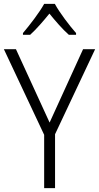

<svg xmlns="http://www.w3.org/2000/svg" viewBox="-20 -967 509 987"><path d="M262 -947H207C183 -903 132 -837 98 -797V-788H135C167 -817 204 -860 234 -897C265 -859 301 -817 334 -788H371V-797C339 -833 286 -902 262 -947ZM235 -337 62 -714H0L207 -274V0H263V-277L469 -714H407Z"/></svg>

Font: Noto Sans Ethiopic SemiCondensed Light
Style: Regular
Weight: 300
Width: 4
Designer: Monotype Design Team
Foundry: Monotype Imaging Inc.
Version: Version 2.102